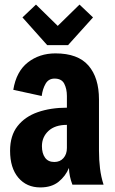

<svg xmlns="http://www.w3.org/2000/svg" viewBox="-20 -806 500 838"><path d="M156 12Q96 12 60 -30.5Q24 -73 24 -148Q24 -214 56.5 -255.5Q89 -297 145 -316.5Q201 -336 272 -336V-387Q272 -418 260.5 -440.5Q249 -463 218 -463Q192 -463 179 -440.5Q166 -418 162 -387L38 -414Q51 -494 101.5 -533.5Q152 -573 222 -573Q320 -573 366 -520Q412 -467 412 -372V-148Q412 -108 416.5 -71Q421 -34 432 0H296Q282 -36 281 -73Q266 -37 235.5 -12.5Q205 12 156 12ZM163 -168Q163 -137 176.5 -118Q190 -99 217 -99Q242 -99 257 -116Q272 -133 272 -160V-261Q220 -261 191.5 -234.5Q163 -208 163 -168ZM186 -609 78 -730 137 -786 232 -693 327 -786 386 -730 277 -609Z"/></svg>

Font: Freeman
Style: Regular
Weight: 400
Designer: Vernon Adams, Aoife Mooney, Rodrigo Fuenzalida
Foundry: Rodrigo Fuenzalida
Version: Version 1.000; ttfautohint (v1.8.4.7-5d5b)